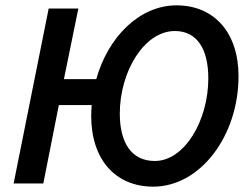

<svg xmlns="http://www.w3.org/2000/svg" viewBox="-20 -686 939 718"><path d="M559 -84C471 -84 428 -153 428 -261C428 -418 519 -570 634 -570C718 -570 759 -501 759 -393C759 -235 670 -84 559 -84ZM553 12C729 12 872 -178 872 -401C872 -564 781 -666 640 -666C502 -666 384 -548 340 -390H219L273 -654H162L31 0H142L200 -293H323C322 -280 321 -266 321 -253C321 -89 412 12 553 12Z"/></svg>

Font: Source Sans Pro Semibold
Style: Italic
Weight: 600
Italic angle: -11°
Designer: Paul D. Hunt
Foundry: Adobe Systems Incorporated
Version: Version 3.006;hotconv 1.0.111;makeotfexe 2.5.65597